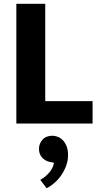

<svg xmlns="http://www.w3.org/2000/svg" viewBox="-20 -650 512 1010"><path d="M66 -630H218V-118H467V0H66ZM247 203Q219 198 202 179.5Q185 161 185 133Q185 106 203.5 85Q222 64 256 64Q269 64 283.5 69.5Q298 75 310 87Q322 99 330 118.5Q338 138 338 166Q338 195 328 222Q318 249 302.5 271.5Q287 294 266.5 312Q246 330 225 340L192 296Q218 282 238.5 258.5Q259 235 264 206Z"/></svg>

Font: Mukta Malar ExtraBold
Style: Regular
Weight: 800
Designer: Aadarsh Rajan, Girish Dalvi, Yashodeep Gholap
Foundry: Ek Type
Version: Version 2.538;PS 1.000;hotconv 16.6.51;makeotf.lib2.5.65220;